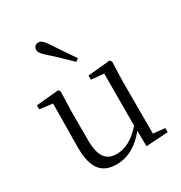

<svg xmlns="http://www.w3.org/2000/svg" viewBox="-190 -944 1028 1092"><g transform="rotate(-30 324.0 -398.0)"><path d="M370 -620C336 -669 303 -719 270 -768C249 -799 236 -810 219 -810C203 -810 188 -799 188 -779C188 -763 199 -748 228 -723C268 -688 310 -647 352 -606ZM458 9 602 0V-27L525 -35V-379L529 -506L519 -518L373 -504V-477L456 -469L455 -128C407 -71 350 -37 291 -37C224 -37 187 -76 187 -187V-379L191 -506L181 -518L34 -504V-478L119 -467L116 -185C115 -37 167 14 262 14C340 14 405 -29 456 -93Z"/></g></svg>

Font: Noto Serif CJK KR Light
Style: Regular
Weight: 300
Designer: Ryoko NISHIZUKA 西塚涼子 (kana & ideographs); Frank Grießhammer (Latin, Greek & Cyrillic); Wenlong ZHANG 张文龙 (bopomofo); San
Foundry: Adobe
Version: Version 2.001;hotconv 1.1.0;makeotfexe 2.6.0